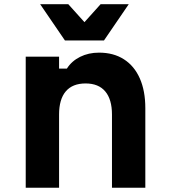

<svg xmlns="http://www.w3.org/2000/svg" viewBox="-20 -878 790 898"><path d="M100.3 -613.1H256.3V-557.3H292.9Q315.2 -592.5 354.6 -612.1Q393.9 -631.8 443.2 -631.8Q510.9 -631.8 559.4 -600.8Q608 -569.8 633.9 -511.4Q659.7 -452.9 659.7 -372.1V0H503.7V-342.1Q503.7 -413.2 472.3 -450.4Q440.9 -487.7 380.3 -487.7Q319.2 -487.7 287.7 -450.7Q256.3 -413.8 256.3 -342.1V0H100.3ZM466.3 -688.7H283.7L167.8 -858.4H299.4L421.8 -722.3H328.2L450.6 -858.4H582.2Z"/></svg>

Font: Martian Mono Custom sWd Rg
Style: Regular
Weight: 400
Width: 6
Monospace: yes
Designer: Alex Havermale
Foundry: Evil Martians
Version: Version 1.000